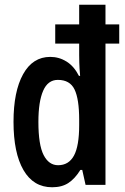

<svg xmlns="http://www.w3.org/2000/svg" viewBox="-20 -780 528 810"><path d="M200 10Q121 10 79 -62.5Q37 -135 37 -266Q37 -394 77.5 -467Q118 -540 192 -540Q229 -540 260.5 -520.5Q292 -501 313 -460H318Q315 -494 314.5 -516Q314 -538 314 -548V-596H213V-677H314V-760H425V-677H483V-596H425V0H341L327 -63H319Q296 -26 268.5 -8Q241 10 200 10ZM225 -83Q270 -83 292 -123.5Q314 -164 314 -252V-275Q314 -362 294.5 -402.5Q275 -443 224 -443Q182 -443 162 -397Q142 -351 142 -266Q142 -169 164 -126Q186 -83 225 -83Z"/></svg>

Font: Noto Sans Telugu ExtraCondensed SemiBold
Style: Regular
Weight: 600
Width: 2
Designer: Jelle Bosma - Monotype Design Team
Foundry: Monotype Imaging Inc.
Version: Version 2.005; ttfautohint (v1.8.4.7-5d5b)